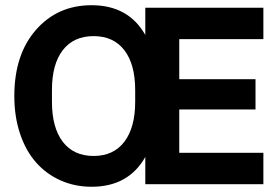

<svg xmlns="http://www.w3.org/2000/svg" viewBox="-20 -710 1080 740"><path d="M333 9.8Q268.6 9.8 213.6 -14.6Q158.7 -39.1 119.1 -83.7Q79.6 -128.4 57.4 -194.3Q35.2 -260.3 35.2 -339.8Q35.2 -499.5 118.4 -594.7Q201.7 -689.9 333 -689.9Q475.1 -689.9 540 -575.2V-680.2H995.1V-559.1H670.9V-404.8H964.8V-288.1H670.9V-121.1H995.1V0H540V-105Q475.1 9.8 333 9.8ZM180.2 -317.9Q180.2 -218.3 221.9 -163.6Q263.7 -108.9 340.8 -108.9Q417.5 -108.9 459.2 -163.6Q501 -218.3 501 -317.9V-362.8Q501 -462.4 459.2 -516.6Q417.5 -570.8 340.8 -570.8Q263.7 -570.8 221.9 -516.6Q180.2 -462.4 180.2 -362.8Z"/></svg>

Font: TASA Orbiter Text
Style: Bold
Weight: 700
Designer: Weizhong Zhang
Version: Version 1.000;Glyphs 3.1.2 (3151)